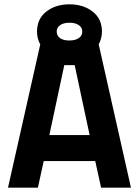

<svg xmlns="http://www.w3.org/2000/svg" viewBox="-20 -867 642 887"><path d="M451 -721Q451 -690 436 -662L585 0H447L420 -123H182L155 0H17L166 -662Q151 -688 151 -721Q151 -780 194 -813.5Q237 -847 301 -847Q365 -847 408 -813.5Q451 -780 451 -721ZM277 -566 208 -243H394L325 -566ZM295 -680H301Q328 -680 344 -691Q360 -702 360 -721Q360 -740 344 -751Q328 -762 301 -762Q274 -762 258 -751Q242 -740 242 -721.5Q242 -703 256 -692Q270 -681 295 -680Z"/></svg>

Font: Titillium Web
Style: Bold
Weight: 700
Version: Version 1.001;PS 57.000;hotconv 1.0.70;makeotf.lib2.5.55311